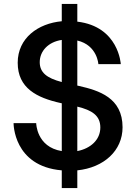

<svg xmlns="http://www.w3.org/2000/svg" viewBox="-20 -857 686 976"><path d="M373 99V9C508 -5 603 -91 603 -210C603 -360 483 -397 382 -420L373 -422V-651C475 -627 480 -531 480 -531H594C594 -531 584 -722 373 -747V-837H294V-749C174 -738 70 -664 70 -538C70 -409 167 -360 289 -333L294 -332V-89C165 -110 164 -231 164 -231H49C49 -231 47 -12 294 9V99ZM182 -541C182 -597 225 -644 294 -654V-440C217 -460 182 -489 182 -541ZM490 -209C490 -146 440 -102 373 -89V-315C447 -297 490 -270 490 -209Z"/></svg>

Font: Be Vietnam Pro Medium
Style: Regular
Weight: 500
Designer: Lam Bao, Tony Le, Vietanh Nguyen
Foundry: Yellow Type Foundry
Version: Version 1.002